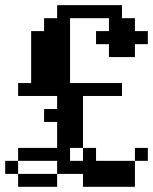

<svg xmlns="http://www.w3.org/2000/svg" viewBox="-20 -720 590 740"><path d="M49.8 -100.1V-149.9H200.2V-250H149.9V-299.8H200.2V-350.1H49.8V-399.9H100.1V-600.1H149.9V-649.9H200.2V-700.2H450.2V-649.9H500V-600.1H549.8V-549.8H500V-500H399.9V-549.8H350.1V-600.1H399.9V-649.9H250V-399.9H450.2V-350.1H299.8V-149.9H250V-100.1H299.8V-149.9H350.1V-100.1H500V0H299.8V-49.8H200.2V0H49.8V-49.8H0V-100.1ZM549.8 -100.1H500V-149.9H549.8ZM49.8 -100.1V-49.8H200.2V-100.1Z"/></svg>

Font: Redaction 50
Style: Bold
Weight: 700
Designer: Jeremy Mickel / Forest Young
Foundry: MCKL
Version: Version 2.001;hotconv 1.0.113;makeotfexe 2.5.65598 DEVELOPME